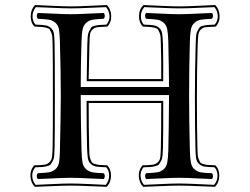

<svg xmlns="http://www.w3.org/2000/svg" viewBox="-20 -701 985 757"><path d="M301.3 -108.9Q302.2 -76.7 305.4 -59.8Q308.6 -43 320.1 -33.4Q331.5 -23.9 345.2 -21.5Q358.9 -19 388.7 -18.1Q393.1 -13.7 393.1 -6.6Q393.1 0.5 388.7 4.9Q367.2 4.4 327.1 2.2Q287.1 0 259.3 0Q231.4 0 190.9 2.2Q150.4 4.4 129.4 4.9Q125 0.5 125 -6.6Q125 -13.7 129.4 -18.1Q159.2 -19.5 172.9 -21.7Q186.5 -23.9 198 -33.4Q209.5 -43 212.6 -60.1Q215.8 -77.1 216.3 -108.9Q219.2 -233.4 219.7 -320.8Q219.7 -411.1 216.3 -536.1Q215.3 -568.4 212.4 -585.2Q209.5 -602.1 198 -611.6Q186.5 -621.1 172.9 -623.3Q159.2 -625.5 129.4 -627Q125 -631.3 125 -638.4Q125 -645.5 129.4 -649.9Q150.9 -649.4 190.9 -647.2Q231 -645 258.3 -645Q286.1 -645 326.9 -647.2Q367.7 -649.4 388.7 -649.9Q393.1 -645.5 393.1 -638.4Q393.1 -631.3 388.7 -627Q358.9 -625.5 345.2 -623.3Q331.5 -621.1 320.3 -611.3Q309.1 -601.6 305.7 -585Q302.2 -568.4 301.3 -536.1Q298.3 -444.8 298.3 -357.9H646.5Q646 -431.2 643.6 -536.1Q642.6 -568.4 639.4 -585.2Q636.2 -602.1 625 -611.6Q613.8 -621.1 600.1 -623.3Q586.4 -625.5 556.6 -627Q552.2 -631.3 552 -638.4Q551.8 -645.5 556.6 -649.9Q578.1 -649.4 618.2 -647.2Q658.2 -645 685.5 -645Q713.4 -645 754.2 -647.2Q794.9 -649.4 815.4 -649.9Q819.8 -645.5 819.8 -638.4Q819.8 -631.3 815.4 -627Q785.6 -625.5 772 -623.3Q758.3 -621.1 747.1 -611.3Q735.8 -601.6 732.7 -585Q729.5 -568.4 728.5 -536.1Q725.6 -435.5 725.6 -319.8Q725.6 -232.4 728.5 -108.9Q729.5 -76.7 732.7 -59.8Q735.8 -43 747.1 -33.4Q758.3 -23.9 772 -21.5Q785.6 -19 815.4 -18.1Q819.8 -13.7 819.8 -6.6Q819.8 0.5 815.4 4.9Q793.9 4.4 753.9 2.2Q713.9 0 686.5 0Q658.7 0 617.9 2.2Q577.1 4.4 556.6 4.9Q552.2 0.5 552 -6.6Q551.8 -13.7 556.6 -18.1Q586.4 -19.5 600.1 -21.7Q613.8 -23.9 625 -33.4Q636.2 -43 639.4 -60.1Q642.6 -77.1 643.6 -108.9Q645.5 -182.6 646.5 -326.2H298.3Q298.3 -234.4 301.3 -108.9ZM321.8 -380.9Q322.3 -442.9 324.2 -525.4Q324.7 -545.4 325.9 -557.9Q327.1 -570.3 332 -579.3Q336.9 -588.4 339.8 -592.8Q342.8 -597.2 354.2 -599.6Q365.7 -602.1 372.8 -602.5Q379.9 -603 399.9 -604Q413.1 -619.6 411.6 -639.4Q410.2 -659.2 397.9 -672.9Q381.3 -672.4 334 -670.2Q286.6 -668 261.2 -668Q233.4 -668 183.3 -670.4Q133.3 -672.9 121.6 -672.9Q107.9 -656.2 108.2 -636.5Q108.4 -616.7 120.1 -604Q147.9 -603 159.4 -601.1Q170.9 -599.1 180.7 -590.8Q190.4 -582.5 192.6 -568.4Q194.8 -554.2 195.3 -525.4Q196.3 -483.9 196.3 -320.8Q196.3 -161.1 195.3 -120.1Q194.8 -100.6 193.8 -87.6Q192.9 -74.7 187.7 -65.9Q182.6 -57.1 179.4 -52.7Q176.3 -48.3 164.6 -45.7Q152.8 -43 146 -42.5Q139.2 -42 119.1 -41.5Q106 -25.9 107.2 -5.9Q108.4 14.2 120.6 27.8Q136.7 27.3 184.3 24.9Q231.9 22.5 257.3 22.5Q285.2 22.5 335.7 24.9Q386.2 27.3 397 27.8Q410.6 11.2 410.4 -8.8Q410.2 -28.8 398.9 -41.5Q371.1 -42.5 359.6 -44.2Q348.1 -45.9 338.4 -54.4Q328.6 -63 326.4 -76.9Q324.2 -90.8 323.2 -120.1Q321.3 -193.8 321.3 -303.2H623.5Q624 -177.2 622.6 -120.1Q622.1 -100.6 620.8 -87.6Q619.6 -74.7 614.7 -65.9Q609.9 -57.1 606.7 -52.7Q603.5 -48.3 591.8 -45.7Q580.1 -43 573 -42.5Q565.9 -42 545.9 -41.5Q532.7 -25.9 534.2 -5.9Q535.6 14.2 547.9 27.8Q564 27.3 611.6 24.9Q659.2 22.5 684.6 22.5Q712.4 22.5 762.7 24.9Q813 27.3 824.2 27.8Q837.9 11.2 837.6 -8.8Q837.4 -28.8 825.7 -41.5Q797.9 -42.5 786.4 -44.2Q774.9 -45.9 765.1 -54.4Q755.4 -63 753.2 -76.9Q751 -90.8 750.5 -120.1Q748.5 -194.3 748.5 -319.8Q748.5 -423.3 751.5 -525.4Q752 -545.4 752.9 -557.9Q753.9 -570.3 758.8 -579.3Q763.7 -588.4 766.8 -592.8Q770 -597.2 781.5 -599.6Q793 -602.1 800 -602.5Q807.1 -603 826.7 -604Q839.8 -619.6 838.6 -639.4Q837.4 -659.2 825.2 -672.9Q808.6 -672.4 761.2 -670.2Q713.9 -668 688.5 -668Q660.6 -668 610.4 -670.4Q560.1 -672.9 548.8 -672.9Q535.2 -656.2 535.4 -636.5Q535.6 -616.7 546.9 -604Q574.7 -603 586.4 -601.1Q598.1 -599.1 607.7 -590.8Q617.2 -582.5 619.4 -568.4Q621.6 -554.2 622.6 -525.4Q624 -465.3 623.5 -380.9ZM614.3 -123Q615.7 -178.7 615.7 -294.9H329.6Q329.6 -196.8 331.5 -123Q332 -103.5 332.5 -92.8Q333 -82 336.7 -72.8Q340.3 -63.5 343 -60.1Q345.7 -56.6 356.4 -53.7Q367.2 -50.8 374.8 -50.5Q382.3 -50.3 402.3 -49.3Q418 -34.2 417.7 -7.8Q417.5 18.6 400.4 35.6Q387.7 35.2 336.7 33Q285.6 30.8 257.3 30.8Q231.9 30.8 183.1 33Q134.3 35.2 117.2 35.6Q101.6 20 100.1 -5.6Q98.6 -31.2 115.2 -49.3Q118.2 -49.3 123.5 -49.3Q147.5 -50.3 156.5 -51.8Q165.5 -53.2 174.3 -60.8Q183.1 -68.4 185.1 -81.8Q187 -95.2 187.5 -123Q188.5 -164.6 188.5 -320.8Q188.5 -480.5 187.5 -522.5Q187 -542 186.5 -552.7Q186 -563.5 182.1 -572.5Q178.2 -581.5 175.8 -585.2Q173.3 -588.9 162.6 -591.6Q151.9 -594.2 144.3 -594.7Q136.7 -595.2 116.2 -596.2Q100.6 -611.3 101.1 -637.7Q101.6 -664.1 118.2 -681.2Q131.8 -680.7 182.6 -678.2Q233.4 -675.8 261.2 -675.8Q286.6 -675.8 335.4 -678.2Q384.3 -680.7 401.4 -681.2Q417 -665.5 418.5 -639.9Q419.9 -614.3 403.3 -596.2Q400.4 -596.2 395 -595.7Q371.1 -594.7 362.3 -593.5Q353.5 -592.3 345 -584.7Q336.4 -577.1 334.7 -563.7Q333 -550.3 332.5 -522.5Q330.1 -437.5 329.6 -389.2H615.7Q616.2 -463.9 614.3 -522.5Q613.8 -542 613.3 -552.7Q612.8 -563.5 608.9 -572.5Q605 -581.5 602.5 -585.2Q600.1 -588.9 589.4 -591.6Q578.6 -594.2 571 -594.7Q563.5 -595.2 543.5 -596.2Q527.8 -611.3 528.1 -637.7Q528.3 -664.1 545.4 -681.2Q559.1 -680.7 609.9 -678.2Q660.6 -675.8 688.5 -675.8Q713.9 -675.8 762.5 -678.2Q811 -680.7 828.6 -681.2Q844.2 -665.5 845.7 -639.9Q847.2 -614.3 830.6 -596.2Q827.6 -596.2 821.8 -595.7Q797.9 -594.7 789.1 -593.5Q780.3 -592.3 772 -584.7Q763.7 -577.1 762 -563.7Q760.3 -550.3 759.3 -522.5Q756.3 -420.4 756.3 -319.8Q756.3 -197.3 758.3 -123Q758.8 -103.5 759.3 -92.8Q759.8 -82 763.7 -72.8Q767.6 -63.5 770 -60.1Q772.5 -56.6 783.2 -53.7Q793.9 -50.8 801.5 -50.5Q809.1 -50.3 829.1 -49.3Q844.7 -34.2 844.5 -7.8Q844.2 18.6 827.6 35.6Q814.9 35.2 763.7 33Q712.4 30.8 684.6 30.8Q659.2 30.8 610.4 33Q561.5 35.2 544.4 35.6Q528.8 20 527.3 -5.6Q525.9 -31.2 542.5 -49.3Q545.4 -49.3 550.3 -49.3Q574.2 -50.3 583.5 -51.8Q592.8 -53.2 601.6 -60.8Q610.4 -68.4 612.1 -81.8Q613.8 -95.2 614.3 -123Z"/></svg>

Font: Linux Libertine Initials
Style: Initials
Weight: 400
Designer: Philipp H. Poll
Foundry: Philipp H. Poll
Version: Version 5.0.6